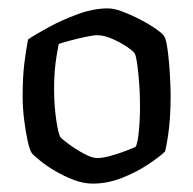

<svg xmlns="http://www.w3.org/2000/svg" viewBox="-20 -784 461 458"><path d="M201 -346Q179 -346 155.5 -355Q132 -364 111 -376.5Q90 -389 76 -400.5Q62 -412 57 -417Q51 -425 46 -447.5Q41 -470 37.5 -499Q34 -528 34 -553Q34 -600 38 -632.5Q42 -665 47 -690Q63 -701 95 -718.5Q127 -736 165 -750Q203 -764 237 -764Q252 -764 272 -756.5Q292 -749 312.5 -738.5Q333 -728 348.5 -717.5Q364 -707 370 -700Q375 -694 378 -677Q381 -660 383 -637Q385 -614 386 -592Q387 -570 387 -556Q387 -513 383.5 -481.5Q380 -450 374 -423Q362 -411 334.5 -392.5Q307 -374 272 -360Q237 -346 201 -346ZM212 -407Q226 -407 245 -412.5Q264 -418 281 -424.5Q298 -431 304 -434Q308 -444 310 -460Q312 -476 313 -494Q314 -512 314 -530Q314 -559 312 -586Q310 -613 307 -633Q304 -653 301 -657Q298 -662 282.5 -672.5Q267 -683 247.5 -691.5Q228 -700 212 -700Q203 -700 184 -696Q165 -692 146.5 -687Q128 -682 120 -679Q118 -669 115 -651Q112 -633 110.5 -613Q109 -593 109 -574Q109 -533 114 -499Q119 -465 124 -457Q127 -453 143 -441Q159 -429 179 -418Q199 -407 212 -407Z"/></svg>

Font: Texturina 12pt
Style: Regular
Weight: 400
Designer: Guillermo Torres Carreño
Foundry: Omnibus-Type
Version: Version 1.002